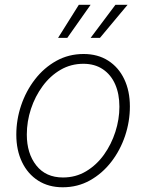

<svg xmlns="http://www.w3.org/2000/svg" viewBox="-20 -773 613 804"><path d="M242.7 11.2Q183.6 11.2 139.9 -16.6Q96.2 -44.4 72.3 -94.2Q48.3 -144 48.3 -209Q48.3 -272 68.6 -332Q88.9 -392.1 126.5 -440.7Q164.1 -489.3 215.8 -518.1Q267.6 -546.9 330.1 -546.9Q389.6 -546.9 433.1 -519Q476.6 -491.2 500.2 -441.7Q523.9 -392.1 523.9 -327.1Q523.9 -264.2 503.7 -203.9Q483.4 -143.6 445.8 -95Q408.2 -46.4 356.7 -17.6Q305.2 11.2 242.7 11.2ZM243.7 -29.8Q297.4 -29.8 340.8 -55.9Q384.3 -82 415.3 -125.2Q446.3 -168.5 463.1 -220.9Q480 -273.4 480 -326.2Q480 -379.4 462.4 -419.7Q444.8 -460 410.9 -482.9Q377 -505.9 329.1 -505.9Q276.9 -505.9 233.6 -480.7Q190.4 -455.6 158.7 -412.6Q127 -369.6 109.6 -316.9Q92.3 -264.2 92.3 -209.5Q92.3 -130.4 132.1 -80.1Q171.9 -29.8 243.7 -29.8ZM261.7 -614.3H223.1L310.1 -752.9H359.4ZM398.4 -614.3H359.4L463.4 -752.9H514.2Z"/></svg>

Font: Inter 18pt ExtraLight
Style: Italic
Weight: 250
Italic angle: -9.3988°
Designer: Rasmus Andersson
Foundry: rsms
Version: Version 4.001;git-66647c0bb